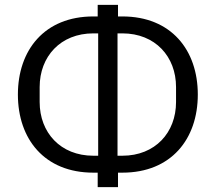

<svg xmlns="http://www.w3.org/2000/svg" viewBox="-20 -745 892 794"><path d="M384 -31V29H468V-31H486C688 -31 798 -170 798 -354C798 -538 688 -677 486 -677H468V-725H384V-677H366C164 -677 54 -538 54 -354C54 -170 164 -31 366 -31ZM386 -607V-101H366C230 -101 144 -197 144 -323V-385C144 -511 230 -607 366 -607ZM486 -101H466V-607H486C622 -607 708 -511 708 -385V-323C708 -197 622 -101 486 -101Z"/></svg>

Font: Braiins Sans
Style: Regular
Weight: 400
Designer: Mike Abbink, Paul van der Laan, Pieter van Rosmalen, Jiri Chlebus, Lubos Buracinsky
Foundry: Bold Monday, Sudetype
Version: Version 1.000;hotconv 1.0.109;makeotfexe 2.5.65596